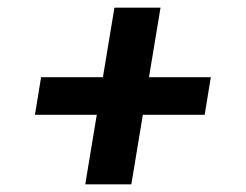

<svg xmlns="http://www.w3.org/2000/svg" viewBox="-20 -590 640 500"><path d="M202 -110 232 -291H71L87 -389H248L278 -570H398L368 -389H529L513 -291H352L322 -110Z"/></svg>

Font: Iosevka XBd Ex Obl
Style: Regular
Weight: 800
Width: 7
Italic angle: -9°
Monospace: yes
Designer: Belleve Invis
Foundry: Belleve Invis
Version: Version 32.5.0; ttfautohint (v1.8.4)